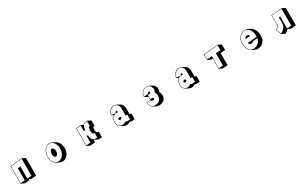

<svg xmlns="http://www.w3.org/2000/svg" viewBox="413 -2800 8174 5118"><g transform="rotate(-30 4500.0 -241.0)"><path d="M519 14V50L367 63L267 13V-525L634 -557L734 -507V34L582 46ZM277 -516V2L409 -8V-379L492 -387V-14L624 -25V-546Z M1244 -239Q1245 -323 1275 -390Q1305 -457 1355 -496Q1405 -535 1465 -535Q1495 -535 1524 -525Q1551 -516 1583.5 -499.5Q1616 -483 1644 -466Q1683 -443 1709.5 -403.5Q1736 -364 1749 -317Q1762 -270 1762 -224Q1762 -138 1729 -73Q1696 -8 1644 28Q1592 64 1535 64Q1511 64 1484 56Q1456 47 1420.5 29.5Q1385 12 1354 -6Q1318 -28 1293.5 -65Q1269 -102 1256.5 -147Q1244 -192 1244 -236ZM1450 3Q1500 -1 1537.5 -27.5Q1575 -54 1600.5 -95Q1626 -136 1639 -182.5Q1652 -229 1652 -274Q1652 -317 1640 -361Q1628 -405 1604.5 -442Q1581 -479 1546.5 -502Q1512 -525 1466 -525Q1462 -525 1458 -524.5Q1454 -524 1450 -524Q1400 -520 1363 -491.5Q1326 -463 1302 -420.5Q1278 -378 1266 -330Q1254 -282 1254 -239Q1254 -198 1265 -155Q1276 -112 1298.5 -76Q1321 -40 1354.5 -18Q1388 4 1434 4Q1438 4 1442 3.5Q1446 3 1450 3ZM1447 -140Q1422 -140 1402 -170.5Q1382 -201 1382 -250Q1382 -284 1392 -313Q1402 -342 1417.5 -360.5Q1433 -379 1450 -380H1453Q1480 -380 1501 -345Q1522 -310 1522 -262Q1522 -213 1501 -177.5Q1480 -142 1450 -140Z M2704 31Q2701 31 2698 31.5Q2695 32 2692 32Q2677 32 2663.5 29.5Q2650 27 2640 23Q2589 4 2538 -26V53L2386 66L2286 16V-524L2438 -537L2504 -504Q2515 -521 2537 -532.5Q2559 -544 2587 -546L2646 -551L2746 -501V-337L2713 -334Q2700 -333 2696.5 -320.5Q2693 -308 2693 -291Q2693 -274 2691.5 -258Q2690 -242 2681 -234Q2692 -227 2694.5 -211.5Q2697 -196 2698 -170L2764 -137V27ZM2619 -173H2616Q2599 -173 2594 -188.5Q2589 -204 2588.5 -224.5Q2588 -245 2584 -262.5Q2580 -280 2565 -284Q2580 -289 2584 -306Q2588 -323 2588.5 -343Q2589 -363 2593 -378Q2597 -393 2612 -394L2636 -396V-540L2588 -536Q2547 -532 2525.5 -513.5Q2504 -495 2495 -469.5Q2486 -444 2483 -419Q2480 -394 2475.5 -376.5Q2471 -359 2458 -358Q2458 -358 2450 -357.5Q2442 -357 2428 -355V-526L2296 -515V5L2428 -5V-207L2452 -209H2453Q2464 -209 2468.5 -190.5Q2473 -172 2477 -145Q2481 -118 2491.5 -91Q2502 -64 2524.5 -45.5Q2547 -27 2588 -27Q2591 -27 2595 -27.5Q2599 -28 2603 -28L2654 -32V-176Z M3699 52Q3693 53 3686.5 53Q3680 53 3675 53Q3656 53 3639 49.5Q3622 46 3608 38Q3580 59 3552 68Q3524 77 3499 77Q3486 77 3474.5 75Q3463 73 3452 69Q3418 57 3384.5 41Q3351 25 3322 3Q3289 -21 3269.5 -61.5Q3250 -102 3250 -149Q3250 -184 3262 -220Q3272 -248 3288.5 -277Q3305 -306 3334 -325L3268 -358Q3268 -358 3270 -367Q3272 -376 3275 -387.5Q3278 -399 3280 -405Q3309 -480 3357.5 -515.5Q3406 -551 3456 -551Q3479 -551 3503 -543Q3532 -533 3568 -516Q3604 -499 3634 -479Q3667 -457 3689 -418Q3711 -379 3711 -322V-146L3761 -121V47ZM3617 -157H3613Q3604 -157 3602.5 -162.5Q3601 -168 3601 -172V-372Q3601 -426 3581 -463.5Q3561 -501 3528.5 -520.5Q3496 -540 3458 -540Q3411 -540 3364.5 -506.5Q3318 -473 3290 -402Q3289 -400 3287 -391Q3285 -382 3283 -374Q3281 -366 3281 -366L3408 -343L3411 -359Q3415 -377 3423 -384.5Q3431 -392 3439 -392Q3448 -392 3455.5 -386Q3463 -380 3465 -372Q3467 -365 3467 -352Q3467 -339 3467 -339Q3467 -339 3455 -340.5Q3443 -342 3427 -342Q3423 -342 3417.5 -342Q3412 -342 3407 -341Q3366 -336 3339 -316.5Q3312 -297 3296.5 -270.5Q3281 -244 3272 -217Q3260 -183 3260 -148Q3260 -104 3278 -66.5Q3296 -29 3327.5 -6Q3359 17 3400 17Q3425 17 3452.5 7.5Q3480 -2 3508 -23Q3521 -14 3538 -10Q3555 -6 3574 -6Q3580 -6 3586 -6Q3592 -6 3598 -7L3651 -12V-160ZM3469 -157Q3461 -144 3446.5 -136.5Q3432 -129 3418 -129Q3405 -129 3395.5 -136Q3386 -143 3386 -159V-160Q3386 -187 3400 -195.5Q3414 -204 3427 -204Q3432 -204 3435.5 -203.5Q3439 -203 3442 -202Q3451 -200 3460 -196.5Q3469 -193 3469 -193Z M4380 -290 4372 -289 4272 -339V-350Q4272 -373 4280.5 -404.5Q4289 -436 4308 -467Q4327 -498 4359.5 -520.5Q4392 -543 4440 -547Q4445 -547 4449.5 -547.5Q4454 -548 4458 -548Q4475 -548 4492 -545.5Q4509 -543 4527 -537Q4550 -530 4584 -513Q4618 -496 4643 -479Q4663 -465 4682 -441.5Q4701 -418 4710 -376Q4714 -359 4714 -339Q4714 -313 4707 -290Q4700 -267 4689 -249Q4703 -233 4712.5 -206Q4722 -179 4722 -140Q4722 -134 4722 -127.5Q4722 -121 4721 -114Q4716 -60 4691.5 -24Q4667 12 4626 32Q4603 43 4573.5 49Q4544 55 4515 55Q4486 55 4463 49Q4425 38 4392.5 20Q4360 2 4334 -15Q4306 -35 4289 -63.5Q4272 -92 4264 -122.5Q4256 -153 4255 -178L4395 -190L4380 -197ZM4424 -142Q4405 -142 4397.5 -149Q4390 -156 4389 -165Q4388 -174 4386 -179L4265 -168Q4266 -147 4274.5 -118.5Q4283 -90 4300 -63Q4317 -36 4345.5 -18.5Q4374 -1 4416 -1Q4420 -1 4424 -1.5Q4428 -2 4432 -2Q4509 -9 4556.5 -49Q4604 -89 4611 -165Q4612 -172 4612 -178.5Q4612 -185 4612 -192Q4612 -231 4601.5 -257Q4591 -283 4577 -298Q4588 -315 4596 -338.5Q4604 -362 4604 -389Q4604 -397 4603 -406Q4602 -415 4600 -424Q4589 -473 4566.5 -497Q4544 -521 4516.5 -529.5Q4489 -538 4463 -538Q4457 -538 4451.5 -538Q4446 -538 4441 -537Q4395 -533 4364 -512Q4333 -491 4315 -462Q4297 -433 4289 -404.5Q4281 -376 4281 -356V-349L4405 -360Q4405 -394 4446 -397H4450Q4464 -397 4472 -390Q4480 -383 4480 -373Q4480 -362 4467 -351.5Q4454 -341 4423 -338L4390 -335V-208L4424 -211H4435Q4461 -211 4474 -201.5Q4487 -192 4487 -180Q4487 -167 4473.5 -155.5Q4460 -144 4432 -142Z M5699 52Q5693 53 5686.5 53Q5680 53 5675 53Q5656 53 5639 49.5Q5622 46 5608 38Q5580 59 5552 68Q5524 77 5499 77Q5486 77 5474.5 75Q5463 73 5452 69Q5418 57 5384.5 41Q5351 25 5322 3Q5289 -21 5269.5 -61.5Q5250 -102 5250 -149Q5250 -184 5262 -220Q5272 -248 5288.5 -277Q5305 -306 5334 -325L5268 -358Q5268 -358 5270 -367Q5272 -376 5275 -387.5Q5278 -399 5280 -405Q5309 -480 5357.5 -515.5Q5406 -551 5456 -551Q5479 -551 5503 -543Q5532 -533 5568 -516Q5604 -499 5634 -479Q5667 -457 5689 -418Q5711 -379 5711 -322V-146L5761 -121V47ZM5617 -157H5613Q5604 -157 5602.5 -162.5Q5601 -168 5601 -172V-372Q5601 -426 5581 -463.5Q5561 -501 5528.5 -520.5Q5496 -540 5458 -540Q5411 -540 5364.5 -506.5Q5318 -473 5290 -402Q5289 -400 5287 -391Q5285 -382 5283 -374Q5281 -366 5281 -366L5408 -343L5411 -359Q5415 -377 5423 -384.5Q5431 -392 5439 -392Q5448 -392 5455.5 -386Q5463 -380 5465 -372Q5467 -365 5467 -352Q5467 -339 5467 -339Q5467 -339 5455 -340.5Q5443 -342 5427 -342Q5423 -342 5417.5 -342Q5412 -342 5407 -341Q5366 -336 5339 -316.5Q5312 -297 5296.5 -270.5Q5281 -244 5272 -217Q5260 -183 5260 -148Q5260 -104 5278 -66.5Q5296 -29 5327.5 -6Q5359 17 5400 17Q5425 17 5452.5 7.5Q5480 -2 5508 -23Q5521 -14 5538 -10Q5555 -6 5574 -6Q5580 -6 5586 -6Q5592 -6 5598 -7L5651 -12V-160ZM5469 -157Q5461 -144 5446.5 -136.5Q5432 -129 5418 -129Q5405 -129 5395.5 -136Q5386 -143 5386 -159V-160Q5386 -187 5400 -195.5Q5414 -204 5427 -204Q5432 -204 5435.5 -203.5Q5439 -203 5442 -202Q5451 -200 5460 -196.5Q5469 -193 5469 -193Z M6372 1V-312L6321 -308L6221 -358V-526L6671 -566L6771 -516V-348L6625 -335V37L6472 51ZM6661 -407V-555L6231 -517V-369L6382 -382V-9L6515 -21V-394Z M7789 -152Q7780 -103 7753 -55.5Q7726 -8 7679 24.5Q7632 57 7561 64Q7557 64 7554 64.5Q7551 65 7547 65Q7531 65 7515.5 62Q7500 59 7486 55Q7453 44 7416.5 26.5Q7380 9 7348 -14Q7299 -51 7272 -114.5Q7245 -178 7245 -261Q7245 -339 7276.5 -401.5Q7308 -464 7357.5 -502Q7407 -540 7461 -544Q7465 -544 7468.5 -544.5Q7472 -545 7476 -545Q7493 -545 7510.5 -542.5Q7528 -540 7544 -536Q7575 -529 7609 -513.5Q7643 -498 7668 -481Q7718 -447 7752.5 -374Q7787 -301 7787 -201Q7787 -194 7787 -187Q7787 -180 7786 -173L7753 -170ZM7524 -177Q7518 -161 7502 -152.5Q7486 -144 7461 -142H7454Q7432 -142 7413.5 -157.5Q7395 -173 7393 -207L7676 -232Q7677 -240 7677 -246.5Q7677 -253 7677 -260Q7677 -343 7650 -405Q7623 -467 7578 -501Q7533 -535 7477 -535Q7473 -535 7469.5 -534.5Q7466 -534 7462 -534Q7410 -530 7362.5 -493Q7315 -456 7285 -396Q7255 -336 7255 -261Q7255 -186 7278 -125.5Q7301 -65 7343.5 -30Q7386 5 7444 5Q7448 5 7452 4.5Q7456 4 7460 4Q7528 -2 7573 -32.5Q7618 -63 7643.5 -106Q7669 -149 7676 -190ZM7393 -326Q7398 -364 7420 -375.5Q7442 -387 7464 -389H7471Q7490 -389 7511.5 -378.5Q7533 -368 7534 -339Z M8495 1Q8487 10 8469.5 23.5Q8452 37 8435.5 48.5Q8419 60 8412 64L8379 84L8279 34L8207 -130Q8247 -150 8267.5 -161.5Q8288 -173 8295.5 -189Q8303 -205 8303 -238V-529L8632 -558L8732 -508V31L8579 43ZM8313 -520V-238Q8313 -202 8306 -185Q8299 -168 8278.5 -156.5Q8258 -145 8219 -125L8283 19L8307 5Q8316 0 8338 -13.5Q8360 -27 8385 -52.5Q8410 -78 8428 -118.5Q8446 -159 8446 -219V-383L8489 -387V-17L8622 -28V-547Z"/></g></svg>

Font: Rampart One
Style: Regular
Weight: 400
Designer: Fontworks Inc.
Foundry: Fontworks Inc.
Version: Version 1.100